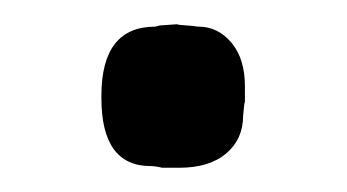

<svg xmlns="http://www.w3.org/2000/svg" viewBox="-20 -133 289 160"><path d="M183.6 -46.4 182.6 -36.6Q182.6 -17.1 168.5 -5.1Q154.3 6.8 129.4 6.8H115.2Q109.4 5.4 105.5 5.4Q64.5 5.4 64.5 -51.3V-53.2Q64.5 -110.8 109.4 -110.8L113.3 -111.8L127.4 -112.8L129.4 -112.3L141.6 -111.3Q143.6 -110.8 145.5 -110.8Q161.6 -110.8 172.9 -97.4Q184.1 -84 184.1 -61V-48.3Z"/></svg>

Font: Averia Libre Light
Style: Regular
Weight: 300
Version: Version 1.002